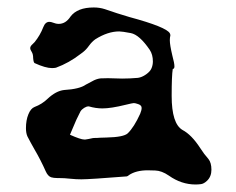

<svg xmlns="http://www.w3.org/2000/svg" viewBox="-20 -451 626 509"><path d="M498.5 38.1Q460.9 38.1 427.7 14.6Q408.7 1.5 391.4 1Q374 0.5 371.6 0.5Q340.8 0.5 321.8 13.2Q320.3 15.1 316.4 16.6Q217.8 24.4 195.8 24.4Q181.6 24.4 167.5 22.9Q150.9 21 134.8 21H131.3Q122.6 21 115.7 19Q106.9 16.1 101.1 2.9Q87.9 -26.9 71.3 -55.2Q61.5 -72.3 52.7 -89.4Q48.8 -98.1 48.8 -111.3Q48.8 -132.3 55.2 -147.9Q61.5 -163.6 71.8 -167.5Q91.3 -174.8 106 -189Q128.4 -210 149.9 -212.4Q190.9 -214.8 207.5 -226.6Q210.4 -228.5 224.1 -235.4Q234.9 -241.7 246.1 -243.2L266.1 -243.7L303.7 -242.7Q324.7 -242.7 345.7 -244.6Q356.4 -246.1 367.4 -253.9Q378.4 -261.7 381.8 -270.3Q385.3 -278.8 385.3 -288.1Q385.3 -306.2 377 -318.8Q349.6 -358.9 326.7 -363.3Q303.7 -367.7 295.9 -367.7Q265.6 -367.7 232.4 -346.7Q223.1 -339.8 215.8 -329.6Q208.5 -319.3 199.7 -312.5L193.8 -308.1Q163.1 -284.2 128.4 -271.5Q123.5 -270.5 117.7 -270.5Q100.6 -270.5 71.8 -283.7Q68.8 -285.2 67.9 -296.9Q67.9 -307.6 64 -313.5Q60.1 -319.3 60.1 -323.7Q60.1 -328.6 66.9 -334.5Q69.8 -336.9 71.8 -339.4Q86.4 -357.4 94.7 -378.9Q100.1 -393.1 110.8 -393.1Q115.2 -393.1 120.1 -391.1Q128.4 -387.7 135.7 -387.7Q154.3 -387.7 167 -407.2Q185.1 -431.2 228.5 -431.2Q244.1 -431.2 257.8 -426.8Q290 -415.5 323.2 -405.8Q420.9 -379.4 430.2 -362.8Q431.6 -359.9 431.6 -357.9V-356.9Q430.2 -351.1 430.2 -344.2Q430.2 -332 437 -303.2Q442.4 -283.7 442.4 -274.9Q442.4 -268.6 438 -268.1Q435.1 -250.5 435.1 -196.8Q435.1 -123 463.9 -106.4Q487.8 -93.8 510.7 -58.6Q520.5 -43 532.7 -29.3Q540.5 -19.5 540.5 -1Q540.5 17.1 528.8 28.3Q520.5 36.1 512.9 37.1Q505.4 38.1 498.5 38.1ZM206.1 -81.1Q213.4 -82 226.6 -85L234.4 -85.4H238.3L245.1 -85.9L261.7 -86.4Q308.1 -87.4 318.8 -97.7Q335.4 -113.8 351.6 -149.4Q355.5 -158.7 355.5 -165Q355.5 -172.9 343.8 -175.8Q338.4 -177.7 334.5 -177.7Q331.5 -177.7 313.5 -173.3Q274.4 -163.6 251.5 -163.6Q233.9 -163.6 215.8 -168.9H213.9Q209.5 -168.9 203.1 -165Q196.8 -161.1 193.4 -155.8Q182.1 -134.3 172.9 -111.3L165.5 -93.8Q193.8 -81.1 203.6 -81.1Z"/></svg>

Font: X Typewriter
Style: Regular
Weight: 400
Monospace: yes
Designer: GGBot
Version: 0.50